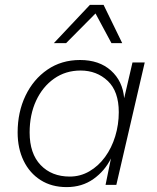

<svg xmlns="http://www.w3.org/2000/svg" viewBox="-20 -755 640 784"><path d="M252 9Q191 9 146 -19.5Q101 -48 76.5 -98.5Q52 -149 52 -214Q52 -297 84 -364Q116 -431 173.5 -470.5Q231 -510 307 -510Q385 -510 433 -467Q481 -424 487 -354L521 -500H571L455 0H411L433 -108Q408 -57 361.5 -24Q315 9 252 9ZM265 -34Q308 -34 345 -55.5Q382 -77 409 -114Q436 -151 450.5 -198.5Q465 -246 465 -297Q465 -382 420 -424.5Q375 -467 309 -467Q248 -467 201 -434Q154 -401 127.5 -344Q101 -287 101 -214Q101 -128 146 -81Q191 -34 265 -34ZM200 -579 347 -735H403L479 -579H435L370 -700L250 -579Z"/></svg>

Font: Work Sans Light
Style: Italic
Weight: 300
Italic angle: -13°
Designer: Wei Huang
Foundry: Wei Huang
Version: Version 2.010; ttfautohint (v1.8.3)